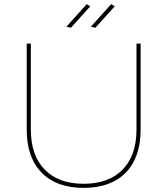

<svg xmlns="http://www.w3.org/2000/svg" viewBox="-20 -911 814 934"><path d="M402 -891 419 -880 325 -776 303 -781ZM521 -891 538 -880 444 -776 422 -781ZM130 -281Q130 -155 197.5 -86Q265 -17 387 -17Q509 -17 576.5 -86Q644 -155 644 -281V-699H664V-281Q664 -145 591.5 -71Q519 3 387 3Q255 3 182.5 -71Q110 -145 110 -281V-699H130Z"/></svg>

Font: Montserrat arm Thin
Style: Regular
Weight: 250
Designer: Julieta Ulanovsky
Foundry: Julieta Ulanovsky
Version: Version 6.000;PS 006.000;hotconv 1.0.88;makeotf.lib2.5.64775